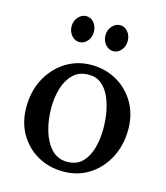

<svg xmlns="http://www.w3.org/2000/svg" viewBox="-112 -824 803 926"><g transform="rotate(15 289.5 -360.5)"><path d="M290 16Q219 16 162 -16Q105 -48 71.5 -105.5Q38 -163 38 -238Q38 -319 71.5 -381.5Q105 -444 162 -480Q219 -516 289 -516Q360 -516 417 -483.5Q474 -451 507.5 -393.5Q541 -336 541 -261Q541 -182 508 -119Q475 -56 418.5 -20Q362 16 290 16ZM297 -34Q345 -35 372.5 -64Q400 -93 412 -138.5Q424 -184 424 -233Q424 -276 416.5 -317.5Q409 -359 393 -393Q377 -427 351 -447.5Q325 -468 288 -467Q241 -467 211.5 -438Q182 -409 168.5 -363.5Q155 -318 155 -267Q155 -208 170 -155Q185 -102 216.5 -68Q248 -34 297 -34ZM373 -607Q350 -607 333.5 -626Q317 -645 317 -672Q317 -699 334 -718Q351 -737 373 -737Q397 -737 412.5 -718Q428 -699 428 -672Q428 -645 411.5 -626Q395 -607 373 -607ZM203 -607Q181 -607 164.5 -626Q148 -645 148 -672Q148 -699 165 -718Q182 -737 204 -737Q228 -737 243.5 -718Q259 -699 259 -672Q259 -645 242.5 -626Q226 -607 203 -607Z"/></g></svg>

Font: Lora Medium
Style: Regular
Weight: 500
Designer: Olga Karpushina, Alexei Vanyashin (Cyrillic)
Foundry: Cyreal
Version: Version 3.004